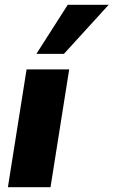

<svg xmlns="http://www.w3.org/2000/svg" viewBox="-20 -782 474 802"><path d="M13 0 91 -492H269L191 0ZM132 -557 263 -762H434L247 -557Z"/></svg>

Font: Nunito Sans Black
Style: Italic
Weight: 900
Italic angle: -9°
Designer: Vernon Adams
Foundry: Vernon Adams
Version: Version 3.006; ttfautohint (v1.8.3)